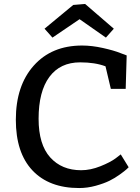

<svg xmlns="http://www.w3.org/2000/svg" viewBox="-20 -940 705 970"><path d="M245 -750 205 -795 350 -915 410 -920 555 -795 515 -750 382 -843ZM540 -491 513 -605Q460 -625 385 -625Q284 -625 229.5 -551.5Q175 -478 175 -340Q175 -210 233.5 -145Q292 -80 390 -80Q437 -80 487 -100Q537 -120 564 -140L590 -160L630 -95Q626 -91 618.5 -84Q611 -77 585.5 -58.5Q560 -40 532.5 -26.5Q505 -13 463.5 -1.5Q422 10 380 10Q228 10 144 -79Q60 -168 60 -335Q60 -507 150.5 -608.5Q241 -710 395 -710Q444 -710 500 -697.5Q556 -685 588 -672L620 -660L615 -491Z"/></svg>

Font: Bitter
Style: Regular
Weight: 400
Designer: Sol Matas
Foundry: Sol Matas
Version: Version 1.300;PS 001.300;hotconv 1.0.70;makeotf.lib2.5.58329